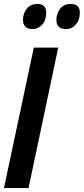

<svg xmlns="http://www.w3.org/2000/svg" viewBox="-23 -956 426 976"><path d="M-2.9 0 148.9 -713.9H272.9L122.1 0ZM313 -808.1Q263.7 -808.1 263.7 -855Q263.7 -886.7 282.7 -911.4Q301.8 -936 336.9 -936Q382.8 -936 382.8 -891.1Q382.8 -854 362.3 -831.1Q341.8 -808.1 313 -808.1ZM143.1 -808.1Q93.8 -808.1 93.8 -855Q93.8 -886.7 112.8 -911.4Q131.8 -936 167 -936Q211.9 -936 211.9 -891.1Q211.9 -854 191.7 -831.1Q171.4 -808.1 143.1 -808.1Z"/></svg>

Font: Open Sans Condensed
Style: Bold Italic
Weight: 700
Width: 3
Italic angle: -12°
Designer: Monotype Design Team
Foundry: Monotype Imaging Inc.
Version: Version 3.003; ttfautohint (v1.8.4)